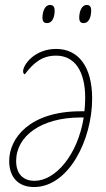

<svg xmlns="http://www.w3.org/2000/svg" viewBox="-20 -743 425 773"><path d="M317 -650C337 -650 347 -673 347 -700C347 -717 341 -723 329 -723C308 -723 299 -695 299 -672C299 -655 306 -650 317 -650ZM170 -650C190 -650 200 -673 200 -700C200 -717 193 -723 181 -723C160 -723 151 -695 151 -672C151 -655 158 -650 170 -650ZM117 10C257 10 351 -181 351 -346C351 -477 294 -546 206 -546C120 -546 73 -483 73 -456C73 -449 76 -444 80 -444C117 -493 152 -519 206 -519C279 -519 323 -459 323 -349C323 -335 322 -316 320 -295H305C100 -295 17 -187 17 -95C17 -30 53 10 117 10ZM119 -15C74 -15 45 -42 45 -95C45 -195 146 -270 304 -270H317C293 -119 203 -15 119 -15Z"/></svg>

Font: Noto Serif SemiCondensed Thin
Style: Italic
Weight: 100
Width: 4
Italic angle: -12°
Designer: Monotype Design Team
Foundry: Monotype Imaging Inc.
Version: Version 2.013